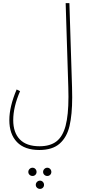

<svg xmlns="http://www.w3.org/2000/svg" viewBox="-20 -734 559 1234"><path d="M87 -159 109 -148Q65 -47 65 38Q65 118 107.5 162Q150 206 234 206Q302 206 342.5 175Q383 144 401.5 75Q420 6 420 -112Q420 -151 419 -173L402 -714H426L443 -173Q444 -151 444 -108Q444 2 427 75Q410 148 363.5 189Q317 230 233 230Q138 230 89 179Q40 128 40 38Q40 -49 87 -159ZM162 371Q162 360 170 352Q178 344 189 344Q200 344 207.5 352Q215 360 215 371Q215 382 207.5 389.5Q200 397 189 397Q178 397 170 389.5Q162 382 162 371ZM257 371Q257 360 265 352Q273 344 284 344Q295 344 302.5 352Q310 360 310 371Q310 382 302.5 389.5Q295 397 284 397Q273 397 265 389.5Q257 382 257 371ZM210 454Q210 443 218 435Q226 427 237 427Q248 427 255.5 435Q263 443 263 454Q263 465 255.5 472.5Q248 480 237 480Q226 480 218 472.5Q210 465 210 454Z"/></svg>

Font: Noto Sans Arabic CondThin
Style: Regular
Weight: 250
Width: 3
Designer: Nadine Chahine
Foundry: Monotype Imaging Inc.
Version: Version 1.001